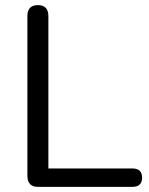

<svg xmlns="http://www.w3.org/2000/svg" viewBox="-20 -730 583 750"><path d="M497 0H129Q87 0 87 -43V-667Q87 -710 128 -710Q169 -710 169 -667V-72H497Q535 -72 535 -36Q535 0 497 0Z"/></svg>

Font: Nunito
Style: Regular
Weight: 400
Designer: Vernon Adams
Foundry: Vernon Adams
Version: Version 3.602